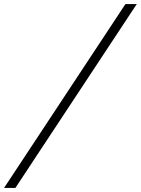

<svg xmlns="http://www.w3.org/2000/svg" viewBox="-94 -785 696 949"><path d="M526 -765H582L-18 144H-74Z"/></svg>

Font: Roboto Serif 20pt ExtraLight
Style: Italic
Weight: 250
Italic angle: -10°
Version: Version 1.007